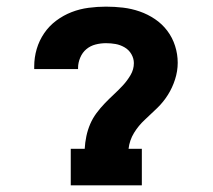

<svg xmlns="http://www.w3.org/2000/svg" viewBox="-20 -558 640 578"><path d="M193 0V-110H235Q236 -129 240 -148Q244 -167 251.5 -184.5Q259 -202 270.5 -217.5Q282 -233 295.5 -247Q309 -261 323 -274Q337 -287 350 -301Q363 -315 373 -332Q383 -349 383 -368Q383 -382 375.5 -395Q368 -408 355 -415.5Q342 -423 328 -425.5Q314 -428 299 -428Q283 -428 267.5 -424Q252 -420 240 -410Q228 -400 221.5 -384.5Q215 -369 215 -354Q215 -353 215 -352Q215 -351 215 -350H83Q83 -352 83 -354Q83 -356 83 -358Q83 -385 90.5 -410.5Q98 -436 113 -458Q128 -480 149.5 -496Q171 -512 195.5 -521.5Q220 -531 246.5 -534.5Q273 -538 299 -538Q325 -538 350.5 -535Q376 -532 400.5 -523.5Q425 -515 446.5 -500.5Q468 -486 483.5 -465.5Q499 -445 507 -420Q515 -395 515 -369Q515 -344 507 -319Q499 -294 485.5 -272.5Q472 -251 453.5 -233Q435 -215 416 -197.5Q397 -180 383.5 -158Q370 -136 367 -110H407V0Z"/></svg>

Font: Iosevka Slab XBdEx
Style: Regular
Weight: 800
Width: 7
Monospace: yes
Designer: Belleve Invis
Foundry: Belleve Invis
Version: Version 11.1.0; ttfautohint (v1.8.3)